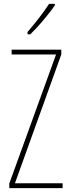

<svg xmlns="http://www.w3.org/2000/svg" viewBox="-20 -970 363 990"><path d="M263 -943V-950H233C199 -898 167 -858 122 -805V-793H136C175 -830 230 -894 263 -943ZM303 0V-25H57L296 -689V-714H40V-689H269L28 -24V0Z"/></svg>

Font: Noto Sans Arabic ExtCond Thin
Style: Regular
Weight: 100
Width: 2
Designer: Monotype Design Team, Nadine Chahine, Nizar Qandah and Khaled Hosny
Foundry: Monotype Imaging Inc.
Version: Version 2.012